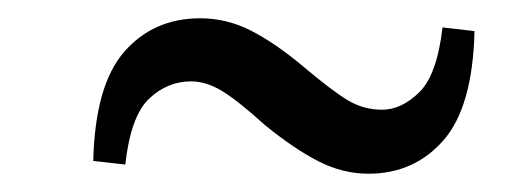

<svg xmlns="http://www.w3.org/2000/svg" viewBox="-20 -450 580 210"><path d="M312 -377Q344 -350 361 -340Q378 -330 398 -330Q419 -330 438.5 -349Q458 -368 464 -420L499 -416Q497 -333 465 -296.5Q433 -260 383 -260Q355 -260 328.5 -273.5Q302 -287 270 -313Q239 -341 222 -351Q205 -361 189 -361Q163 -361 143 -342Q123 -323 117 -270L82 -274Q84 -357 116 -393.5Q148 -430 199 -430Q228 -430 254.5 -416.5Q281 -403 312 -377Z"/></svg>

Font: DM Serif Text
Style: Italic
Weight: 400
Italic angle: -12°
Designer: Colophon Foundry, Frank Grießhammer
Foundry: Colophon Foundry
Version: Version 5.100; ttfautohint (v1.8.2)